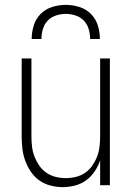

<svg xmlns="http://www.w3.org/2000/svg" viewBox="-20 -760 540 788"><path d="M237 8Q212 8 187 1.5Q162 -5 141.5 -19.5Q121 -34 106.5 -55.5Q92 -77 83.5 -100.5Q75 -124 72 -149.5Q69 -175 69 -200V-520H109V-200Q109 -179 111.5 -158Q114 -137 121.5 -117.5Q129 -98 141 -80.5Q153 -63 170.5 -51Q188 -39 208.5 -34Q229 -29 250 -29Q271 -29 291.5 -34Q312 -39 329.5 -51Q347 -63 359 -80.5Q371 -98 378.5 -117.5Q386 -137 388.5 -158Q391 -179 391 -200V-520H431V0H391V-102Q383 -78 368.5 -56.5Q354 -35 333.5 -20Q313 -5 288 1.5Q263 8 237 8ZM110 -600Q110 -628 118.5 -655.5Q127 -683 147 -703Q167 -723 194.5 -731.5Q222 -740 250 -740Q278 -740 305.5 -731.5Q333 -723 353 -703Q373 -683 381.5 -655.5Q390 -628 390 -600H350Q350 -620 344 -640.5Q338 -661 324 -675.5Q310 -690 290 -696.5Q270 -703 250 -703Q230 -703 210 -696.5Q190 -690 176 -675.5Q162 -661 156 -640.5Q150 -620 150 -600Z"/></svg>

Font: Iosevka SS18 Extralight
Style: Regular
Weight: 200
Monospace: yes
Designer: Belleve Invis
Foundry: Belleve Invis
Version: Version 25.1.1; ttfautohint (v1.8.4)